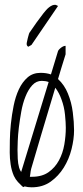

<svg xmlns="http://www.w3.org/2000/svg" viewBox="-20 -798 356 819"><path d="M21.5 -147.5Q21.5 -167 22 -199.7Q22.5 -232.4 26.4 -270Q30.3 -307.6 38.1 -346.7Q45.9 -385.7 60.5 -417Q75.2 -448.2 97.7 -467.8Q120.1 -487.3 153.3 -487.3Q177.7 -487.3 197.3 -480.5L226.6 -577.1Q227.5 -584 238.8 -593.3Q250 -602.5 259.8 -602.5V-566.4Q253.9 -547.9 242.2 -509.8Q235.4 -487.3 227.5 -460.9Q254.9 -435.5 269.5 -399.4Q285.2 -361.3 290.5 -318.8Q295.9 -276.4 295.9 -242.2Q295.9 -205.1 285.2 -162.1Q274.4 -119.1 252 -83Q229.5 -46.9 195.8 -22.9Q162.1 1 115.2 1Q98.6 1 85 -2.9Q83 -1 79.1 0Q77.1 -1 74.2 -3.9L56.6 -21.5Q45.9 -33.2 39.1 -47.9Q29.3 -70.3 25.4 -96.7Q21.5 -123 21.5 -147.5ZM116.2 -43.9Q159.2 -43.9 187 -63.5Q214.8 -83 231.4 -113.8Q248 -144.5 254.4 -181.6Q260.7 -218.8 260.7 -252.9Q260.7 -274.4 257.3 -308.6Q253.9 -342.8 242.2 -374Q232.4 -402.3 215.8 -423.8L155.3 -221.7Q141.6 -172.9 129.9 -135.3Q118.2 -97.7 113.3 -79.1Q110.4 -68.4 109.4 -56.6Q108.4 -50.8 107.4 -43.9ZM54.7 -159.2Q54.7 -140.6 55.7 -120.6Q56.6 -100.6 61.5 -83Q64.5 -72.3 70.3 -64.5L187.5 -448.2Q173.8 -453.1 158.2 -453.1Q134.8 -453.1 117.7 -434.6Q100.6 -416 88.9 -386.7Q77.1 -357.4 70.8 -322.3Q64.5 -287.1 60.5 -254.9Q56.6 -222.7 55.7 -196.3Q54.7 -169.9 54.7 -159.2ZM114.3 -606.4 100.6 -598.6Q91.8 -603.5 94.2 -615.7Q96.7 -627.9 98.6 -635.7Q99.6 -638.7 101.6 -646.5Q103.5 -654.3 105.5 -658.2Q110.4 -665 118.7 -677.2Q127 -689.5 135.7 -701.7Q144.5 -713.9 152.8 -724.6Q161.1 -735.4 166 -742.2Q170.9 -748 176.3 -754.4Q181.6 -760.7 189 -766.6Q196.3 -772.5 203.6 -775.4Q210.9 -778.3 217.8 -777.3Q219.7 -776.4 222.7 -774.9Q225.6 -773.4 227.5 -772.5Z"/></svg>

Font: Waiting for the Sunrise
Style: Regular
Weight: 300
Version: Version 1.001 2001